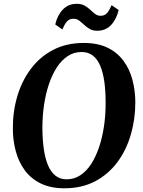

<svg xmlns="http://www.w3.org/2000/svg" viewBox="-20 -978 750 1008"><path d="M318 10.5Q245.5 10.5 194 -14.8Q142.5 -40 110.2 -83.8Q78 -127.5 62.8 -184.2Q47.5 -241 47.5 -303.5Q47 -392 70.8 -472.5Q94.5 -553 141.8 -616.2Q189 -679.5 258.8 -716Q328.5 -752.5 420 -752.5Q493.5 -752.5 544.8 -727.5Q596 -702.5 628.2 -658.8Q660.5 -615 675.2 -559.2Q690 -503.5 690.5 -442Q690.5 -353 667 -271.8Q643.5 -190.5 596.5 -127Q549.5 -63.5 479.8 -26.5Q410 10.5 318 10.5ZM329.5 -36.5Q369 -36.5 401.5 -57.8Q434 -79 458.8 -117.2Q483.5 -155.5 500.5 -206.5Q517.5 -257.5 526.2 -317Q535 -376.5 534.5 -441Q534.5 -500 527.8 -548.5Q521 -597 506.5 -632Q492 -667 467.8 -686Q443.5 -705 408 -705Q368.5 -705 336 -683.8Q303.5 -662.5 278.8 -624.8Q254 -587 237 -536.5Q220 -486 211.2 -427Q202.5 -368 202.5 -304.5Q203 -244.5 210 -195.2Q217 -146 232 -110.5Q247 -75 271.2 -55.8Q295.5 -36.5 329.5 -36.5ZM490.5 -816.5Q467 -816.5 450.8 -826Q434.5 -835.5 421.5 -847.8Q408.5 -860 395.8 -869.8Q383 -879.5 366 -879.5Q343 -879.5 330.2 -863.8Q317.5 -848 307.5 -823.5L270 -849.5Q281.5 -898.5 310.2 -928.2Q339 -958 382.5 -958Q407.5 -958 424.2 -948.5Q441 -939 453.8 -926.8Q466.5 -914.5 479 -905Q491.5 -895.5 507.5 -895Q530 -895 542.8 -910.2Q555.5 -925.5 565.5 -951L603 -925.5Q591 -875.5 562.5 -846Q534 -816.5 490.5 -816.5Z"/></svg>

Font: Merriweather 60pt
Style: Bold Italic
Weight: 700
Italic angle: -7.8°
Version: Version 2.101